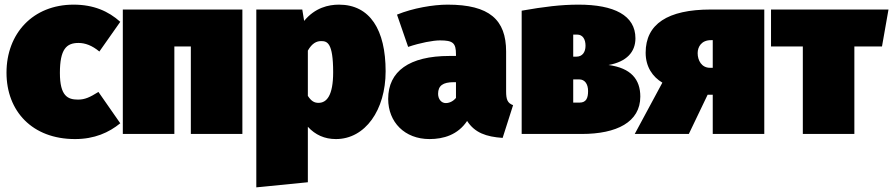

<svg xmlns="http://www.w3.org/2000/svg" viewBox="-20 -577 3847 827"><path d="M297 -557C122 -557 8 -433 8 -264C8 -98 119 22 303 22C387 22 449 -6 498 -46L404 -181C367 -158 346 -148 316 -148C272 -148 238 -163 238 -263C238 -365 266 -392 318 -392C347 -392 377 -381 408 -355L498 -483C447 -529 383 -557 297 -557Z M802 0H1024V-536H509V0H731V-377H802Z M1440 -557C1395 -557 1337 -544 1290 -487L1282 -536H1084V230L1306 208V-31C1338 4 1378 22 1427 22C1553 22 1641 -103 1641 -270C1641 -448 1574 -557 1440 -557ZM1352 -134C1334 -134 1321 -141 1306 -164V-359C1324 -391 1344 -400 1363 -400C1389 -400 1415 -394 1415 -266C1415 -165 1387 -134 1352 -134Z M2160 -184V-355C2160 -492 2088 -557 1908 -557C1846 -557 1758 -542 1690 -514L1738 -375C1791 -393 1846 -403 1875 -403C1931 -403 1944 -392 1944 -343V-336H1916C1743 -336 1652 -270 1652 -151C1652 -51 1723 22 1830 22C1890 22 1952 4 1992 -56C2025 -5 2074 12 2145 17L2190 -124C2166 -133 2160 -148 2160 -184ZM1900 -133C1881 -133 1867 -150 1867 -173C1867 -208 1888 -223 1934 -223H1944V-155C1934 -143 1918 -133 1900 -133Z M2601 -297C2679 -311 2717 -353 2717 -412C2717 -511 2625 -557 2472 -557C2396 -557 2324 -548 2227 -531V0H2486C2636 0 2738 -51 2738 -161C2738 -235 2698 -284 2601 -297ZM2466 -428C2490 -428 2502 -408 2502 -380C2502 -352 2488 -333 2463 -333H2449V-428ZM2476 -135H2449V-235H2475C2499 -235 2513 -215 2513 -185C2513 -156 2506 -135 2476 -135Z M3042 -536C2855 -536 2761 -473 2761 -350C2761 -289 2791 -246 2833 -221L2714 0H2947L3028 -169H3050V0H3272V-536ZM3038 -285C3002 -285 2985 -317 2985 -348C2985 -376 3002 -404 3042 -404H3050V-285Z M3807 -536H3301V-377H3438V0H3660V-377H3779Z"/></svg>

Font: Fira Sans Ultra
Style: Regular
Weight: 950
Designer: Carrois Corporate & Edenspiekermann AG
Foundry: Carrois Corporate GbR & Edenspiekermann AG
Version: Version 4.203;PS 004.203;hotconv 1.0.88;makeotf.lib2.5.64775